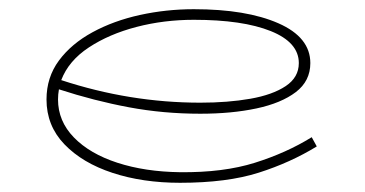

<svg xmlns="http://www.w3.org/2000/svg" viewBox="-20 -386 793 417"><path d="M668 -68Q611 -33 542 -11Q473 11 371 11Q290 11 224.5 -10.5Q159 -32 120 -72.5Q81 -113 81 -170Q81 -218 108 -254.5Q135 -291 181 -316Q227 -341 284 -353.5Q341 -366 401 -366Q515 -366 584.5 -335.5Q654 -305 654 -249Q654 -210 622.5 -186Q591 -162 537 -150.5Q483 -139 415 -139Q335 -139 260 -153Q185 -167 108 -192Q106 -181 106 -170Q106 -123 140.5 -87.5Q175 -52 235 -32.5Q295 -13 371 -12Q465 -11 533.5 -32.5Q602 -54 657 -88ZM401 -343Q336 -343 276.5 -327.5Q217 -312 173 -283Q129 -254 113 -212Q262 -163 415 -163Q475 -163 523.5 -171.5Q572 -180 600.5 -199Q629 -218 629 -249Q629 -294 568 -318.5Q507 -343 401 -343Z"/></svg>

Font: BhuTuka Expanded One
Style: Regular
Weight: 400
Designer: Erin McLaughlin
Version: Version 1.000; ttfautohint (v1.8.3)